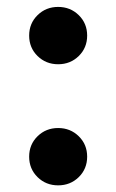

<svg xmlns="http://www.w3.org/2000/svg" viewBox="-20 -540 345 569"><path d="M152.3 9.3Q116.2 9.3 91.3 -15.1Q66.4 -39.6 66.4 -75.7Q66.4 -111.8 91.3 -136.2Q116.2 -160.6 152.3 -160.6Q188.5 -160.6 213.4 -136.2Q238.3 -111.8 238.3 -75.7Q238.3 -39.6 213.4 -15.1Q188.5 9.3 152.3 9.3ZM152.3 -349.6Q116.2 -349.6 91.3 -374Q66.4 -398.4 66.4 -434.6Q66.4 -470.7 91.3 -495.1Q116.2 -519.5 152.3 -519.5Q188.5 -519.5 213.4 -495.1Q238.3 -470.7 238.3 -434.6Q238.3 -398.4 213.4 -374Q188.5 -349.6 152.3 -349.6Z"/></svg>

Font: Inter Tight
Style: Bold
Weight: 700
Designer: Rasmus Andersson
Foundry: rsms
Version: Version 3.004; ttfautohint (v1.8.4.7-5d5b)